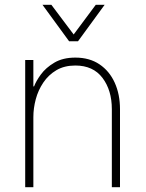

<svg xmlns="http://www.w3.org/2000/svg" viewBox="-20 -780 610 800"><path d="M119 0H85V-530H119V-420H122Q130 -442 150.5 -470Q171 -498 206.5 -519Q242 -540 294 -540Q353 -540 394.5 -512Q436 -484 458 -435.5Q480 -387 480 -325V0H446V-325Q446 -404 407 -455.5Q368 -507 294 -507Q248 -507 215 -487.5Q182 -468 160.5 -436Q139 -404 129 -366.5Q119 -329 119 -292ZM305 -608H268L157 -760H194L297 -623H277L379 -760H416Z"/></svg>

Font: Be Vietnam Pro Variable Thin
Style: Regular
Weight: 100
Designer: Lam Bao, Tony Le, Vietanh Nguyen
Foundry: Yellow Type Foundry
Version: Version 1.002